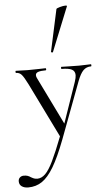

<svg xmlns="http://www.w3.org/2000/svg" viewBox="-100 -771 600 1092"><g transform="rotate(-5 200.0 -225.0)"><path d="M432 -374Q405 -374 387.5 -356.5Q370 -339 354 -297L232 28Q195 125 162.5 179.5Q130 234 95.5 257.5Q61 281 16 281Q-6 281 -20.5 271Q-35 261 -35 242Q-35 228 -26 220Q-17 212 -4 212Q9 212 18 215Q27 218 37 225Q39 226 48.5 231Q58 236 72 236Q96 236 117.5 215Q139 194 163 144.5Q187 95 221 7L69 -303Q47 -347 34.5 -360.5Q22 -374 3 -374Q1 -374 1 -380Q1 -386 3 -386L37 -385Q49 -384 70 -384L134 -385Q148 -386 173 -386Q176 -386 176 -380Q176 -374 173 -374Q145 -374 130 -369Q115 -364 115 -351Q115 -343 119 -335L252 -63L332 -294Q340 -318 340 -332Q340 -355 322 -364.5Q304 -374 263 -374Q261 -374 261 -380Q261 -386 263 -386Q290 -386 304 -385L364 -384L400 -385Q410 -386 432 -386Q434 -386 434 -380Q434 -374 432 -374ZM219 -472Q216 -472 213.5 -473.5Q211 -475 212 -476L264 -716Q265 -720 284.5 -725.5Q304 -731 317 -731Q326 -731 325 -727L223 -474Q223 -472 219 -472Z"/></g></svg>

Font: Cormorant Garamond
Style: Regular
Weight: 400
Designer: Christian Thalmann (Catharsis Fonts)
Version: Version 3.000